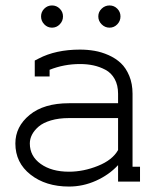

<svg xmlns="http://www.w3.org/2000/svg" viewBox="-20 -663 575 701"><path d="M141.6 -631.3Q153.3 -643.1 169.9 -643.1Q186.5 -643.1 198.2 -631.3Q210 -619.6 210 -603Q210 -586.4 198.2 -574.2Q186.5 -562 169.9 -562Q153.3 -562 141.6 -574.2Q129.9 -586.4 129.9 -603Q129.9 -619.6 141.6 -631.3ZM351.1 -631.3Q363.3 -643.1 379.9 -643.1Q396.5 -643.1 408.2 -631.3Q419.9 -619.6 419.9 -603Q419.9 -586.4 408.2 -574.2Q396.5 -562 379.9 -562Q363.3 -562 351.1 -574.2Q338.9 -586.4 338.9 -603Q338.9 -619.6 351.1 -631.3ZM491.2 0H411.1V-60.1Q377.9 -24.4 330.6 -3.2Q283.2 18.1 231.9 18.1Q147 18.1 91.6 -25.4Q36.1 -68.8 36.1 -139.2Q36.1 -200.7 88.1 -243.4Q140.1 -286.1 231.9 -286.1H411.1V-320.8Q411.1 -352.1 398.7 -374.5Q386.2 -397 365 -408.2Q343.8 -419.4 321 -424.3Q298.3 -429.2 272 -429.2Q213.9 -429.2 161.1 -408.2V-383.8H106.9V-441.9L121.1 -449.2Q183.6 -481.9 272 -481.9Q299.3 -481.9 325 -477.5Q350.6 -473.1 376.5 -461.7Q402.3 -450.2 421.1 -432.6Q439.9 -415 451.9 -386.2Q463.9 -357.4 463.9 -320.8V-54.2H491.2ZM231.9 -231.9Q194.8 -231.9 166 -223.4Q137.2 -214.8 121.1 -200.9Q105 -187 96.9 -171.4Q88.9 -155.8 88.9 -139.2Q88.9 -92.8 128.7 -64.5Q168.5 -36.1 231.9 -36.1Q284.7 -36.1 337.6 -57.4Q390.6 -78.6 411.1 -115.2V-231.9Z"/></svg>

Font: Rawengulk
Style: Demibold
Weight: 600
Version: Version 0.92